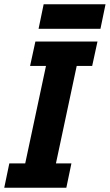

<svg xmlns="http://www.w3.org/2000/svg" viewBox="-20 -886 518 906"><path d="M0 0 24 -115H99L197 -575H122L147 -690H440L415 -575H342L244 -115H317L293 0ZM162 -750 186 -866H478L454 -750Z"/></svg>

Font: Radio Canada Condensed
Style: Bold Italic
Weight: 700
Width: 3
Italic angle: -12°
Designer: Charles Daoud, Etienne Aubert Bonn, Alexandre Saumier Demers, Jacques Le Bailly
Foundry: Radio-Canada
Version: Version 2.104; ttfautohint (v1.8.4.7-5d5b);gftools[0.9.28.de